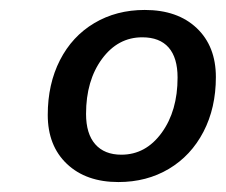

<svg xmlns="http://www.w3.org/2000/svg" viewBox="-20 -727 454 386"><path d="M76 -496Q76 -558 100.5 -606Q125 -654 169.5 -680.5Q214 -707 271 -707Q337 -707 375.5 -670.5Q414 -634 414 -572Q414 -510 389 -462Q364 -414 319.5 -387.5Q275 -361 218 -361Q153 -361 114.5 -397.5Q76 -434 76 -496ZM337 -571Q337 -611 319 -631.5Q301 -652 266 -652Q217 -652 185 -608.5Q153 -565 153 -498Q153 -458 171.5 -437Q190 -416 224 -416Q273 -416 305 -460Q337 -504 337 -571Z"/></svg>

Font: Sarabun Medium
Style: Italic
Weight: 500
Italic angle: -10°
Designer: Suppakit Chalermlarp | Katatrad Co.,Ltd.
Foundry: Cadson Demak Co.,Ltd.
Version: Version 1.000; ttfautohint (v1.6)